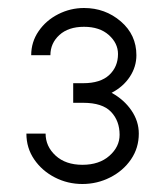

<svg xmlns="http://www.w3.org/2000/svg" viewBox="-20 -891 413 480"><path d="M327 -557Q327 -521 307.5 -492.5Q288 -464 255.5 -447.5Q223 -431 186 -431Q149 -431 117 -447.5Q85 -464 65.5 -492.5Q46 -521 46 -557H94Q94 -525 119 -502Q144 -479 186 -479Q228 -479 253.5 -501.5Q279 -524 279 -554Q279 -589 257.5 -611.5Q236 -634 188 -634H163V-683H188Q231 -683 253 -703.5Q275 -724 275 -756Q275 -783 252 -803.5Q229 -824 190 -824Q151 -824 128.5 -803.5Q106 -783 106 -753H58Q58 -786 76.5 -813Q95 -840 125.5 -855.5Q156 -871 190 -871Q243 -871 282 -837.5Q321 -804 321 -753Q321 -724 304.5 -699Q288 -674 259 -659Q290 -642 308.5 -615Q327 -588 327 -557Z"/></svg>

Font: SUIT Light
Style: Regular
Weight: 300
Designer: Sunn Youn; Korean Glyphs from Source Han Sans (Sandoll Communications; Soo-young Jang, Joo-yeon Kang)
Foundry: Sunn
Version: Version 1.006